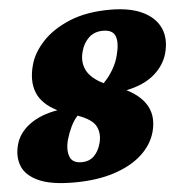

<svg xmlns="http://www.w3.org/2000/svg" viewBox="-52 -766 788 830"><g transform="rotate(-5 342.0 -351.0)"><path d="M236 15Q136 15 81.8 -10Q27.5 -35 11.2 -77Q-5 -119 9 -170Q22.5 -219.5 69.5 -254.5Q116.5 -289.5 191.5 -302.5Q125 -335.5 104.5 -386.8Q84 -438 103 -507Q116.5 -558 160.5 -605.8Q204.5 -653.5 278.5 -684.5Q352.5 -715.5 456.5 -715.5Q542 -715.5 597 -689Q652 -662.5 672.8 -615.2Q693.5 -568 676.5 -506Q662.5 -455.5 618 -417Q573.5 -378.5 496.5 -362.5Q626 -297 593 -174Q578 -118.5 531.5 -76Q485 -33.5 410.2 -9.2Q335.5 15 236 15ZM322.5 -547.5Q309.5 -501 328 -464.5Q346.5 -428 400.5 -401.5Q424 -424.5 442.2 -455.5Q460.5 -486.5 468 -518.5Q481.5 -571 470.5 -599.2Q459.5 -627.5 417.5 -627.5Q380 -627.5 356 -605Q332 -582.5 322.5 -547.5ZM225 -169.5Q214.5 -129.5 225 -99.5Q235.5 -69.5 276 -69.5Q309.5 -69.5 330.5 -90Q351.5 -110.5 360.5 -145.5Q371 -186.5 354.8 -218Q338.5 -249.5 276 -271.5Q259 -253 246.2 -226.2Q233.5 -199.5 225 -169.5Z"/></g></svg>

Font: Fraunces 72pt S100 Black
Style: Italic
Weight: 900
Italic angle: -16°
Version: Version 1.000; ttfautohint (v1.8.3)